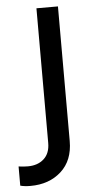

<svg xmlns="http://www.w3.org/2000/svg" viewBox="-118 -572 409 827"><g transform="rotate(-5 86.5 -159.0)"><path d="M-64 216V133Q-43 136 -24 136Q19 136 45.5 112Q72 88 72 43V-539H165V43Q165 127 113 174Q61 221 -20 221Q-46 221 -64 216Z"/></g></svg>

Font: BLUETTI 2.0 Normal
Style: Normal
Weight: 400
Designer: Stijn de Vries
Foundry: tokotype
Version: Version 2.005;October 31, 2023;FontCreator 14.0.0.2814 64-bi